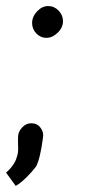

<svg xmlns="http://www.w3.org/2000/svg" viewBox="-26 -514 285 634"><path d="M80 -438Q80 -459 96.5 -476.5Q113 -494 133 -494Q153 -494 167.5 -479Q182 -464 182 -444Q182 -423 164.5 -406Q147 -389 127 -389Q108 -389 94 -403.5Q80 -418 80 -438ZM29 6Q34 -7 34 -22Q34 -29 33.5 -42.5Q33 -56 34 -67Q36 -82 48.5 -94.5Q61 -107 77 -107Q97 -107 108 -92Q119 -77 116 -60Q107 10 93 36Q81 52 62 71Q43 90 26 100L-6 56Q7 45 16.5 31.5Q26 18 29 6Z"/></svg>

Font: Bellota Text
Style: Bold Italic
Weight: 700
Italic angle: -7.5°
Designer: Kemie Guaida
Foundry: Kemie Guaida
Version: Version 4.001